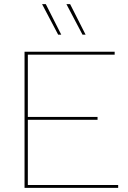

<svg xmlns="http://www.w3.org/2000/svg" viewBox="-20 -911 623 931"><path d="M99 0V-660H536V-646H115V-344H453V-330H115V-14H553V0ZM202 -891 277 -743H262L184 -891ZM320 -891 395 -743H380L302 -891Z"/></svg>

Font: Work Sans Thin
Style: Regular
Weight: 250
Designer: Wei Huang
Foundry: Wei Huang
Version: Version 2.012